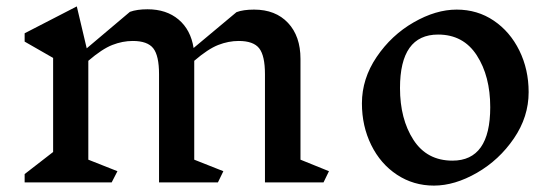

<svg xmlns="http://www.w3.org/2000/svg" viewBox="-20 -570 1744 600"><path d="M991 0H808V-338Q808 -396 790 -419Q772 -442 726 -442Q694 -442 662 -429.5Q630 -417 587 -380V-71L678 -35L661 0H477V-338Q477 -396 459 -419Q441 -442 395 -442Q363 -442 331 -429.5Q299 -417 256 -380V-71L347 -35L329 0H57V-26L146 -95V-389L57 -440V-466L220 -550L251 -419L386 -533Q408 -541 441 -541Q500 -541 538 -509Q576 -477 585 -420L719 -532Q740 -540 774 -540Q841 -540 880 -498.5Q919 -457 919 -386V-71L1008 -35Z M1632 -282Q1632 -205 1586 -137.5Q1540 -70 1470.5 -30Q1401 10 1336 10Q1272 10 1220.5 -24Q1169 -58 1140 -117Q1111 -176 1111 -247Q1111 -324 1157 -392Q1203 -460 1272.5 -500Q1342 -540 1407 -540Q1472 -540 1523 -505.5Q1574 -471 1603 -412Q1632 -353 1632 -282ZM1230 -295Q1230 -198 1272 -133Q1314 -68 1394 -68Q1512 -68 1512 -235Q1512 -332 1470 -397Q1428 -462 1349 -462Q1230 -462 1230 -295Z"/></svg>

Font: Inknut Antiqua Light
Style: Regular
Weight: 300
Designer: Claus Eggers Sørensen
Foundry: Claus Eggers Sørensen
Version: Version 1.003; ttfautohint (v1.8.2) -l 8 -r 50 -G 200 -x 14 